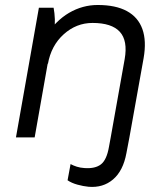

<svg xmlns="http://www.w3.org/2000/svg" viewBox="-20 -551 666 770"><path d="M136 -520H195Q199 -499 200 -474Q200 -451 199 -441L187 -385L119 0H44ZM372 -531Q444 -531 489 -506.5Q534 -482 551 -434.5Q568 -387 556 -318L499 0H424L480 -314Q493 -388 460.5 -423.5Q428 -459 351 -459Q286 -459 235.5 -413.5Q185 -368 172 -294L157 -399Q203 -468 257 -499.5Q311 -531 372 -531ZM251 172 263 107Q274 113 288 117.5Q302 122 319 123Q362 126 385 108Q408 90 417 38L424 0H499L487 63Q474 134 433.5 168.5Q393 203 335 198Q314 196 290.5 189.5Q267 183 251 172Z"/></svg>

Font: Fixel Italic Variable 20240409 Display Thin
Style: Italic
Weight: 100
Italic angle: -10°
Designer: AlfaBravo + MacPaw
Foundry: Kyrylo Tkachov, Marchela Mozhyna, Serhii Makarenko, Maria Weinstein, Zakhar Kryvoshyya
Version: Version 1.211;Glyphs 3.2 (3225)